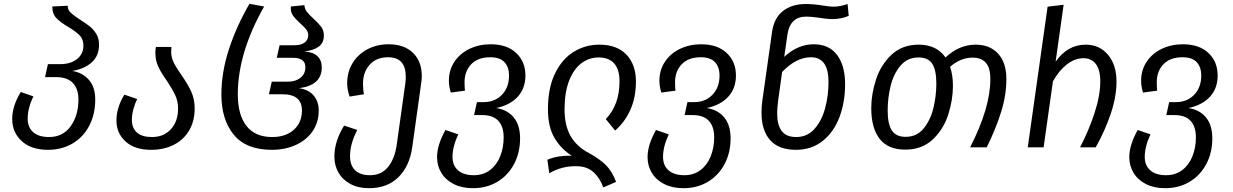

<svg xmlns="http://www.w3.org/2000/svg" viewBox="-20 -772 6458 1006"><path d="M479 -250Q479 -174 448 -114Q417 -54 360.5 -20.5Q304 13 232 13Q144 13 94 -32.5Q44 -78 44 -149Q44 -217 89 -290L155 -267Q125 -205 125 -150Q125 -105 154 -79.5Q183 -54 237 -54Q310 -54 350.5 -111Q391 -168 391 -250Q391 -306 362 -337Q333 -368 273 -368H216L231 -436H296Q350 -436 383.5 -462.5Q417 -489 417 -533Q417 -566 398 -586Q379 -606 339 -630Q298 -654 276 -676.5Q254 -699 254 -738L335 -742Q334 -721 350.5 -705.5Q367 -690 401 -668Q433 -648 452 -632.5Q471 -617 485 -593.5Q499 -570 499 -538Q499 -480 461 -445.5Q423 -411 358 -400Q410 -393 444.5 -355Q479 -317 479 -250Z M930 -380Q964 -331 982 -292Q1000 -253 1000 -203Q1000 -140 972.5 -91Q945 -42 893 -14.5Q841 13 771 13Q686 13 638 -30.5Q590 -74 590 -141Q590 -176 601.5 -211.5Q613 -247 632 -276L699 -253Q687 -230 679 -200.5Q671 -171 671 -144Q671 -101 697.5 -77.5Q724 -54 776 -54Q838 -54 875.5 -95Q913 -136 913 -203Q913 -242 898 -273.5Q883 -305 854 -349Q824 -391 809 -423.5Q794 -456 794 -496Q794 -514 797 -526H878Q877 -517 877 -499Q877 -471 890 -444.5Q903 -418 930 -380Z M1140 -277Q1140 -393 1179.5 -514Q1219 -635 1287 -752L1364 -738Q1226 -495 1226 -278Q1226 -170 1271.5 -112Q1317 -54 1406 -54Q1477 -54 1519.5 -92Q1562 -130 1562 -193Q1562 -278 1461 -278H1389L1404 -344H1487Q1529 -344 1554.5 -364.5Q1580 -385 1580 -420Q1580 -469 1516 -469H1430L1445 -535H1524Q1557 -535 1576 -549Q1595 -563 1595 -588Q1595 -604 1585 -617Q1575 -630 1554 -649Q1528 -672 1514.5 -691.5Q1501 -711 1504 -738L1575 -745Q1576 -726 1588 -710Q1600 -694 1623 -674Q1650 -649 1663.5 -630.5Q1677 -612 1677 -586Q1677 -548 1650.5 -528Q1624 -508 1574 -502Q1619 -500 1642.5 -478.5Q1666 -457 1666 -419Q1666 -325 1547 -310Q1598 -302 1624 -271Q1650 -240 1650 -193Q1650 -131 1618 -84.5Q1586 -38 1530 -12.5Q1474 13 1404 13Q1270 13 1205 -66Q1140 -145 1140 -277Z M2190 -374Q2190 -357 2187 -337L2140 -1Q2126 99 2067.5 156.5Q2009 214 1914 214Q1856 214 1815 191.5Q1774 169 1753 131.5Q1732 94 1732 49Q1732 -32 1783 -114L1852 -91Q1814 -19 1814 47Q1814 94 1840.5 120Q1867 146 1919 146Q1979 146 2014 102Q2049 58 2059 -16L2104 -337Q2106 -349 2106 -371Q2106 -472 2013 -472Q1952 -472 1917 -433Q1882 -394 1882 -334Q1882 -300 1887 -278L1812 -266Q1799 -302 1799 -336Q1799 -395 1827.5 -441.5Q1856 -488 1905.5 -514Q1955 -540 2016 -540Q2098 -540 2144 -495Q2190 -450 2190 -374Z M2705 -47Q2705 28 2673.5 87.5Q2642 147 2586 180.5Q2530 214 2458 214Q2400 214 2357.5 192.5Q2315 171 2292.5 134Q2270 97 2270 51Q2270 -12 2314 -91L2381 -68Q2351 -4 2351 50Q2351 95 2380 120.5Q2409 146 2463 146Q2512 146 2547.5 119Q2583 92 2601 46.5Q2619 1 2619 -52Q2619 -109 2591 -139Q2563 -169 2507 -169H2464L2479 -237H2515Q2573 -237 2610 -275.5Q2647 -314 2647 -376Q2647 -421 2623 -446.5Q2599 -472 2549 -472Q2484 -472 2449 -435.5Q2414 -399 2414 -341Q2414 -319 2416 -297L2342 -287Q2332 -319 2332 -349Q2332 -405 2361 -448.5Q2390 -492 2440 -516Q2490 -540 2551 -540Q2636 -540 2684.5 -494.5Q2733 -449 2733 -376Q2733 -309 2692.5 -265Q2652 -221 2580 -206Q2638 -197 2671.5 -157Q2705 -117 2705 -47Z M3005 99Q2926 96 2858 136L2848 65Q2901 42 2976 44Q2920 9 2885.5 -49Q2851 -107 2851 -200Q2851 -311 2888 -387Q2925 -463 2986 -500.5Q3047 -538 3120 -538Q3213 -538 3262.5 -485.5Q3312 -433 3312 -346Q3312 -262 3283 -197Q3254 -132 3203 -88L3154 -148Q3226 -222 3226 -346Q3226 -408 3198 -439.5Q3170 -471 3117 -471Q3066 -471 3025.5 -440Q2985 -409 2961.5 -348Q2938 -287 2938 -199Q2938 -115 2969.5 -59.5Q3001 -4 3066 30Q3121 60 3154 92.5Q3187 125 3208 181L3141 210Q3123 160 3089.5 130Q3056 100 3005 99Z M3808 -47Q3808 28 3776.5 87.5Q3745 147 3689 180.5Q3633 214 3561 214Q3503 214 3460.5 192.5Q3418 171 3395.5 134Q3373 97 3373 51Q3373 -12 3417 -91L3484 -68Q3454 -4 3454 50Q3454 95 3483 120.5Q3512 146 3566 146Q3615 146 3650.5 119Q3686 92 3704 46.5Q3722 1 3722 -52Q3722 -109 3694 -139Q3666 -169 3610 -169H3567L3582 -237H3618Q3676 -237 3713 -275.5Q3750 -314 3750 -376Q3750 -421 3726 -446.5Q3702 -472 3652 -472Q3587 -472 3552 -435.5Q3517 -399 3517 -341Q3517 -319 3519 -297L3445 -287Q3435 -319 3435 -349Q3435 -405 3464 -448.5Q3493 -492 3543 -516Q3593 -540 3654 -540Q3739 -540 3787.5 -494.5Q3836 -449 3836 -376Q3836 -309 3795.5 -265Q3755 -221 3683 -206Q3741 -197 3774.5 -157Q3808 -117 3808 -47Z M4408 -331Q4408 -237 4378.5 -158.5Q4349 -80 4290.5 -33.5Q4232 13 4151 13Q4060 13 4015 -38Q3970 -89 3970 -181Q3970 -214 3974 -242L4025 -603Q4035 -677 4082 -714Q4129 -751 4202 -751Q4242 -751 4292 -743Q4330 -737 4346 -737Q4382 -737 4421 -751L4427 -689Q4388 -672 4342 -672Q4311 -672 4272 -679Q4230 -685 4205 -685Q4120 -685 4106 -592L4089 -474Q4160 -540 4244 -540Q4324 -540 4366 -484Q4408 -428 4408 -331ZM4321 -343Q4321 -472 4229 -472Q4152 -472 4078 -395L4057 -244Q4052 -204 4052 -177Q4052 -118 4075.5 -86Q4099 -54 4152 -54Q4209 -54 4247 -96Q4285 -138 4303 -204Q4321 -270 4321 -343Z M5253 -357Q5253 -273 5225 -184Q5197 -95 5150 0H5063Q5169 -207 5169 -358Q5169 -416 5145.5 -443Q5122 -470 5076 -470Q5013 -470 4958 -422Q4973 -379 4973 -322Q4973 -249 4948.5 -172Q4924 -95 4867.5 -41.5Q4811 12 4723 12Q4633 12 4589 -44.5Q4545 -101 4545 -205Q4545 -279 4570 -355.5Q4595 -432 4651 -485Q4707 -538 4794 -538Q4887 -538 4934 -471Q5006 -538 5092 -538Q5167 -538 5210 -490.5Q5253 -443 5253 -357ZM4886 -334Q4886 -405 4864.5 -438Q4843 -471 4793 -471Q4734 -471 4697.5 -427Q4661 -383 4646 -320Q4631 -257 4631 -193Q4631 -122 4653 -88.5Q4675 -55 4725 -55Q4784 -55 4820 -99.5Q4856 -144 4871 -207.5Q4886 -271 4886 -334Z M5830 -345Q5830 -265 5799.5 -175Q5769 -85 5721 0H5639Q5685 -88 5715 -180Q5745 -272 5745 -345Q5745 -407 5721.5 -437Q5698 -467 5657 -467Q5612 -467 5570.5 -435Q5529 -403 5497 -346L5448 0H5365L5469 -737L5553 -747L5511 -449Q5574 -538 5668 -538Q5741 -538 5785.5 -485Q5830 -432 5830 -345Z M6332 -47Q6332 28 6300.5 87.5Q6269 147 6213 180.5Q6157 214 6085 214Q6027 214 5984.5 192.5Q5942 171 5919.5 134Q5897 97 5897 51Q5897 -12 5941 -91L6008 -68Q5978 -4 5978 50Q5978 95 6007 120.5Q6036 146 6090 146Q6139 146 6174.5 119Q6210 92 6228 46.5Q6246 1 6246 -52Q6246 -109 6218 -139Q6190 -169 6134 -169H6091L6106 -237H6142Q6200 -237 6237 -275.5Q6274 -314 6274 -376Q6274 -421 6250 -446.5Q6226 -472 6176 -472Q6111 -472 6076 -435.5Q6041 -399 6041 -341Q6041 -319 6043 -297L5969 -287Q5959 -319 5959 -349Q5959 -405 5988 -448.5Q6017 -492 6067 -516Q6117 -540 6178 -540Q6263 -540 6311.5 -494.5Q6360 -449 6360 -376Q6360 -309 6319.5 -265Q6279 -221 6207 -206Q6265 -197 6298.5 -157Q6332 -117 6332 -47Z"/></svg>

Font: FiraGO Book
Style: Italic
Weight: 350
Italic angle: -8°
Designer: bBox Type GmbH
Foundry: bBox Type GmbH
Version: Version 1.001